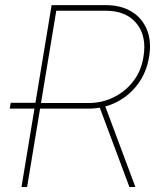

<svg xmlns="http://www.w3.org/2000/svg" viewBox="-20 -748 653 768"><path d="M126.5 -313.5H19L22.9 -336.9H130.4ZM65.9 0 186.5 -727.5H402.8Q463.9 -727.5 506.3 -701.7Q548.8 -675.8 567.9 -628.9Q586.9 -582 576.2 -519.5Q565.9 -458 531.5 -411.6Q497.1 -365.2 446 -339.4Q395 -313.5 334 -313.5H129.4L133.3 -335.9H334Q388.2 -335.9 434.8 -358.9Q481.4 -381.8 513.2 -423.1Q544.9 -464.4 553.7 -519.5Q567.9 -603.5 526.1 -654.3Q484.4 -705.1 402.8 -705.1H205.1L88.4 0ZM497.6 0 374 -331.1H397.9L521.5 0Z"/></svg>

Font: Inter 16pt Thin
Style: Italic
Weight: 250
Italic angle: -9.3988°
Version: Version 4.001;git-66647c0bb